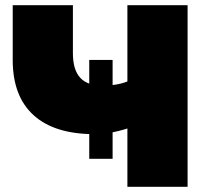

<svg xmlns="http://www.w3.org/2000/svg" viewBox="-20 -720 805 740"><path d="M324 -108V-489H414V-108ZM502 -235Q457 -219 418.5 -211Q380 -203 344 -203Q190 -203 109.5 -276Q29 -349 29 -489V-700H261V-515Q261 -451 289 -420.5Q317 -390 374 -390Q413 -390 444 -397.5Q475 -405 496 -419ZM471 0V-700H703V0Z"/></svg>

Font: MOST Montserrat Black
Style: Regular
Weight: 900
Designer: Julieta Ulanovsky
Foundry: Julieta Ulanovsky
Version: Version 8.000;March 11, 2024;FontCreator 15.0.0.2926 64-bit